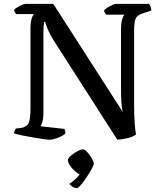

<svg xmlns="http://www.w3.org/2000/svg" viewBox="-20 -724 841 995"><path d="M236 0Q228 0 203.5 -3.5Q179 -7 149.5 -12Q120 -17 93.5 -22.5Q67 -28 53 -32Q53 -40 56 -47Q59 -54 63 -58L90 -61Q119 -66 128.5 -86.5Q138 -107 138 -164V-573Q138 -608 144 -627.5Q150 -647 156 -651H64Q61 -654 57.5 -659.5Q54 -665 53 -673Q58 -679 70 -686.5Q82 -694 94.5 -699Q107 -704 113 -704H256L616 -144Q611 -164 609 -194.5Q607 -225 607 -277V-570Q607 -604 613 -624Q619 -644 625 -648H530Q528 -652 524.5 -656.5Q521 -661 519 -670Q524 -676 536.5 -684Q549 -692 561.5 -698Q574 -704 579 -704H752Q757 -698 760.5 -689Q764 -680 764 -669L723 -656Q691 -646 683 -627.5Q675 -609 675 -562V-180Q675 -129 678 -86Q681 -43 685 -27Q668 -14 638.5 -7.5Q609 -1 588 0L261 -510Q239 -545 227.5 -572Q216 -599 215 -610H209Q208 -606 206.5 -592Q205 -578 205 -547V-134Q205 -111 200 -93.5Q195 -76 189 -70L313 -56Q315 -54 317 -47Q319 -40 319 -32Q303 -18 277.5 -9Q252 0 236 0ZM380 251Q367 251 355.5 243.5Q344 236 339 229Q352 221 367 208Q382 195 393 180Q372 169 352 146Q332 123 332 106Q332 96 347 83Q362 70 380.5 60Q399 50 409 50Q419 50 432 64Q445 78 455.5 96Q466 114 466 124Q466 131 455 151.5Q444 172 428.5 195Q413 218 399 234.5Q385 251 380 251Z"/></svg>

Font: Texturina
Style: Regular
Weight: 400
Designer: Guillermo Torres Carreño
Foundry: Omnibus-Type
Version: Version 1.002; ttfautohint (v1.8.3)